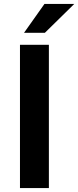

<svg xmlns="http://www.w3.org/2000/svg" viewBox="-20 -949 395 969"><path d="M80.8 -723H226.7V0H80.8ZM204.3 -929H354.7L206.5 -783.5H101.3Z"/></svg>

Font: Public Sans Thin
Style: Regular
Weight: 100
Designer: The Public Sans project authors (U.S. Web Design System). Libre Franklin designed by Pablo Impallari and Rodrigo Fuenzal
Version: Version 1.008